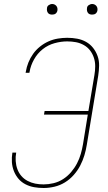

<svg xmlns="http://www.w3.org/2000/svg" viewBox="-20 -932 540 960"><path d="M198 8Q174 8 151 4Q128 0 107.5 -10.5Q87 -21 72.5 -38Q58 -55 49.5 -76.5Q41 -98 39.5 -121.5Q38 -145 42 -169H61Q57 -148 58.5 -126.5Q60 -105 67 -86Q74 -67 87 -52Q100 -37 118 -27.5Q136 -18 156 -14Q176 -10 198 -10Q222 -10 247.5 -16Q273 -22 295.5 -36.5Q318 -51 335.5 -71.5Q353 -92 365 -115Q377 -138 384 -162.5Q391 -187 395 -211L419 -359H200L203 -377H422L452 -556Q456 -579 456 -601Q456 -623 449.5 -643Q443 -663 430.5 -679.5Q418 -696 399.5 -706.5Q381 -717 360 -721Q339 -725 316 -725Q285 -725 252.5 -716Q220 -707 193.5 -686Q167 -665 150 -634.5Q133 -604 128 -573L127 -568H108L109 -573Q113 -597 122 -619.5Q131 -642 145.5 -662.5Q160 -683 180 -699Q200 -715 222.5 -725Q245 -735 269 -739Q293 -743 316 -743Q342 -743 366 -738.5Q390 -734 410.5 -722.5Q431 -711 445.5 -692.5Q460 -674 468 -651.5Q476 -629 475.5 -603.5Q475 -578 471 -553L414 -208Q410 -182 402 -155.5Q394 -129 381 -104Q368 -79 348.5 -57Q329 -35 304.5 -20Q280 -5 252.5 1.5Q225 8 198 8ZM440 -859Q434 -859 428.5 -861Q423 -863 419.5 -868Q416 -873 415 -879Q414 -885 415 -891Q415 -896 417.5 -900Q420 -904 424 -906.5Q428 -909 432 -910.5Q436 -912 441 -912Q447 -912 452.5 -909.5Q458 -907 462 -902Q466 -897 467 -891Q468 -885 467 -879Q466 -874 463.5 -870Q461 -866 457.5 -863.5Q454 -861 449.5 -860Q445 -859 440 -859ZM240 -859Q234 -859 228.5 -861Q223 -863 219.5 -868Q216 -873 215 -879Q214 -885 215 -891Q215 -896 217.5 -900Q220 -904 224 -906.5Q228 -909 232 -910.5Q236 -912 241 -912Q247 -912 252.5 -909.5Q258 -907 262 -902Q266 -897 267 -891Q268 -885 267 -879Q266 -874 263.5 -870Q261 -866 257.5 -863.5Q254 -861 249.5 -860Q245 -859 240 -859Z"/></svg>

Font: Iosevka Curly Thin
Style: Italic
Weight: 100
Italic angle: -9°
Monospace: yes
Designer: Belleve Invis
Foundry: Belleve Invis
Version: Version 22.1.2; ttfautohint (v1.8.4)